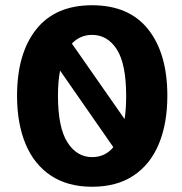

<svg xmlns="http://www.w3.org/2000/svg" viewBox="-20 -700 692 732"><path d="M331 12Q238 12 174 -30.5Q110 -73 77.5 -151Q45 -229 45 -335Q45 -496 118 -588Q191 -680 331 -680Q472 -680 545 -588Q618 -496 618 -335Q618 -229 585.5 -151Q553 -73 489 -30.5Q425 12 331 12ZM455 -246Q461 -285 461 -334Q461 -456 425.5 -511.5Q390 -567 331 -567Q286 -567 254 -534ZM331 -101Q381 -101 412 -139L209 -431Q205 -410 203 -386.5Q201 -363 201 -335Q201 -214 237 -157.5Q273 -101 331 -101Z"/></svg>

Font: Atkinson Hyperlegible
Style: Bold
Weight: 700
Designer: Elliott Scott, Megan Eiswerth, Linus Boman, Theodore Petrosky
Foundry: Braille Institute
Version: Version 1.006; ttfautohint (v1.8.3)